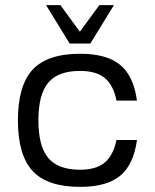

<svg xmlns="http://www.w3.org/2000/svg" viewBox="-20 -720 605 750"><path d="M435 -173H515Q502 -77 449.5 -33.5Q397 10 293 10Q165 10 107.5 -52Q50 -114 50 -250Q50 -386 107.5 -448Q165 -510 293 -510Q397 -510 449.5 -466.5Q502 -423 515 -327H435Q423 -388 389 -415.5Q355 -443 293 -443Q207 -443 168.5 -397Q130 -351 130 -250Q130 -149 168.5 -103Q207 -57 293 -57Q355 -57 388.5 -84.5Q422 -112 435 -173ZM425 -700 333 -550H252L160 -700H216L292 -596L368 -700Z"/></svg>

Font: Fivo Sans
Style: Regular
Weight: 400
Designer: Alexander Slobzheninov
Foundry: Alexander Slobzheninov
Version: 1.0